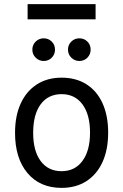

<svg xmlns="http://www.w3.org/2000/svg" viewBox="-20 -900 598 932"><path d="M279 12Q174 12 113.5 -59.8Q53 -131.5 53 -255Q53 -337.5 80.5 -397.5Q108 -457.5 158.8 -490.2Q209.5 -523 279 -523Q349 -523 399.8 -490.8Q450.5 -458.5 477.8 -398.5Q505 -338.5 505 -256Q505 -173.5 477.5 -113.2Q450 -53 399.2 -20.5Q348.5 12 279 12ZM279 -69Q343.5 -69 380.2 -118.8Q417 -168.5 417 -256Q417 -344 380.2 -393.5Q343.5 -443 279 -443Q214 -443 177.5 -393.8Q141 -344.5 141 -255Q141 -167.5 177.5 -118.2Q214 -69 279 -69ZM365 -604Q342.5 -604 326.2 -620Q310 -636 310 -659Q310 -682.5 326.2 -698.2Q342.5 -714 365 -714Q388.5 -714 404.2 -698.2Q420 -682.5 420 -659Q420 -636 404.2 -620Q388.5 -604 365 -604ZM192 -604Q169.5 -604 153.2 -620Q137 -636 137 -659Q137 -682.5 153.2 -698.2Q169.5 -714 192 -714Q215.5 -714 231.2 -698.2Q247 -682.5 247 -659Q247 -636 231.2 -620Q215.5 -604 192 -604ZM114 -806V-880H444V-806Z"/></svg>

Font: Overpass
Style: Regular
Weight: 400
Designer: Delve Withrington, Dave Bailey, Thomas Jockin
Foundry: Delve Fonts LLC
Version: Version 4.000